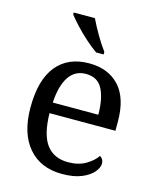

<svg xmlns="http://www.w3.org/2000/svg" viewBox="-116 -847 767 937"><g transform="rotate(15 267.5 -378.0)"><path d="M287 10Q178 10 116.5 -62Q55 -134 55 -264Q55 -404 113 -475Q171 -546 277 -546Q374 -546 429.5 -486Q485 -426 485 -307V-261H152Q154 -152 191.5 -102.5Q229 -53 301 -53Q353 -53 389.5 -74.5Q426 -96 444 -123Q451 -120 457 -111Q463 -102 463 -89Q463 -69 444 -46Q425 -23 386 -6.5Q347 10 287 10ZM384 -315Q384 -395 359.5 -443.5Q335 -492 275 -492Q220 -492 189.5 -446.5Q159 -401 154 -315ZM295 -606Q269 -624 237 -652.5Q205 -681 178.5 -710Q152 -739 139 -756V-766H246Q262 -732 286.5 -690Q311 -648 333 -619V-606Z"/></g></svg>

Font: NotoSerif-Regular
Style: Regular
Weight: 400
Designer: Monotype Design Team
Foundry: Monotype Imaging Inc.
Version: Version 2.007; ttfautohint (v1.8) -l 8 -r 50 -G 200 -x 14 -D